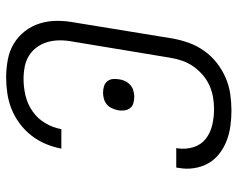

<svg xmlns="http://www.w3.org/2000/svg" viewBox="-96 -688 791 640"><g transform="rotate(-90 300.0 -367.5)"><path d="M252 8Q226 8 200.5 4.5Q175 1 151.5 -8Q128 -17 108 -32.5Q88 -48 76 -69.5Q64 -91 60 -116.5Q56 -142 61 -169L62 -176H127L126 -171Q122 -144 130 -118.5Q138 -93 158 -77.5Q178 -62 204 -56Q230 -50 257 -50Q277 -50 297 -53.5Q317 -57 336 -65.5Q355 -74 371.5 -88.5Q388 -103 400 -120.5Q412 -138 418.5 -157.5Q425 -177 428 -196L482 -522Q486 -543 486 -564Q486 -585 480.5 -604.5Q475 -624 463.5 -640Q452 -656 435.5 -666.5Q419 -677 398.5 -681Q378 -685 357 -685Q330 -685 302 -678.5Q274 -672 249.5 -655Q225 -638 210 -612.5Q195 -587 190 -559H125Q130 -585 140.5 -610.5Q151 -636 168.5 -658.5Q186 -681 209 -698Q232 -715 257 -725Q282 -735 309 -739Q336 -743 362 -743Q392 -743 421.5 -737.5Q451 -732 475 -717.5Q499 -703 516.5 -680.5Q534 -658 542.5 -630.5Q551 -603 551 -573Q551 -543 545 -512L492 -187Q487 -160 477.5 -133.5Q468 -107 451 -83Q434 -59 411 -41Q388 -23 361.5 -11.5Q335 0 307 4Q279 8 252 8ZM298 -316Q287 -316 276.5 -319Q266 -322 260 -330Q254 -338 252.5 -348.5Q251 -359 253 -370Q255 -380 259.5 -390Q264 -400 272 -407Q280 -414 290.5 -417Q301 -420 311 -420Q322 -420 332.5 -417Q343 -414 349.5 -406Q356 -398 357 -387.5Q358 -377 356 -366Q355 -356 350 -346Q345 -336 337 -329Q329 -322 318.5 -319Q308 -316 298 -316Z"/></g></svg>

Font: Iosevka Light Extended
Style: Italic
Weight: 300
Width: 7
Italic angle: -9°
Monospace: yes
Designer: Belleve Invis
Foundry: Belleve Invis
Version: Version 32.5.0; ttfautohint (v1.8.4)